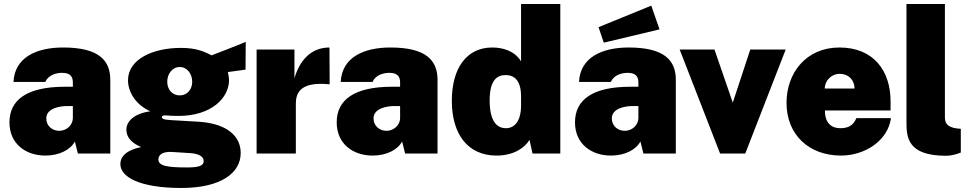

<svg xmlns="http://www.w3.org/2000/svg" viewBox="-20 -763 4814 954"><path d="M206 10C276 10 331 -20 352 -60L367 0H528V-366C528 -461 474 -527 294 -527C161 -527 53 -478 47 -356H205C221 -391 258 -400 285 -401C324 -402 342 -387 342 -354V-332H302C114 -332 27 -267 27 -155C27 -48 108 10 206 10ZM274 -113C241 -113 210 -136 210 -175C210 -226 280 -236 311 -236H342V-175C341 -142 312 -113 274 -113Z M881 171C1077 171 1176 97 1176 -3C1176 -83 1113 -148 970 -158C926 -161 885 -163 867 -164C816 -167 784 -167 784 -181C784 -186 788 -188 798 -190C815 -188 851 -187 867 -187C1031 -187 1118 -277 1118 -365C1118 -371 1116 -390 1112 -405L1200 -417L1201 -555C1144 -531 1070 -503 1031 -488C993 -508 953 -525 879 -525C738 -525 616 -468 616 -364C616 -309 652 -243 727 -210C646 -199 608 -160 608 -119C608 -62 666 -40 681 -32C673 -30 578 -15 578 52C578 118 677 171 881 171ZM873 -289C836 -289 811 -318 811 -357C811 -396 836 -430 873 -430C910 -430 935 -396 935 -357C935 -318 910 -289 873 -289ZM911 69C812 69 767 62 767 29C767 12 780 -11 834 -8L928 -2C968 1 992 15 992 37C992 56 979 69 911 69Z M1255 0H1450V-248C1450 -302 1473 -359 1618 -344L1617 -527C1521 -527 1467 -457 1443 -374V-517H1255Z M1832 10C1902 10 1957 -20 1978 -60L1993 0H2154V-366C2154 -461 2100 -527 1920 -527C1787 -527 1679 -478 1673 -356H1831C1847 -391 1884 -400 1911 -401C1950 -402 1968 -387 1968 -354V-332H1928C1740 -332 1653 -267 1653 -155C1653 -48 1734 10 1832 10ZM1900 -113C1867 -113 1836 -136 1836 -175C1836 -226 1906 -236 1937 -236H1968V-175C1967 -142 1938 -113 1900 -113Z M2447 10C2531 10 2586 -27 2611 -68L2626 0H2764V-743H2569V-458C2537 -511 2477 -527 2426 -527C2299 -527 2225 -425 2225 -262C2225 -97 2304 10 2447 10ZM2494 -126C2449 -126 2413 -160 2413 -264C2413 -368 2452 -390 2492 -390C2535 -390 2569 -364 2569 -284V-239C2569 -162 2537 -126 2494 -126Z M3216 -735 2954 -628 2980 -551 3257 -617ZM3016 10C3086 10 3141 -20 3162 -60L3177 0H3338V-366C3338 -461 3284 -527 3104 -527C2971 -527 2863 -478 2857 -356H3015C3031 -391 3068 -400 3095 -401C3134 -402 3152 -387 3152 -354V-332H3112C2924 -332 2837 -267 2837 -155C2837 -48 2918 10 3016 10ZM3084 -113C3051 -113 3020 -136 3020 -175C3020 -226 3090 -236 3121 -236H3152V-175C3151 -142 3122 -113 3084 -113Z M3884 -517H3708L3621 -253L3530 -517H3357L3558 0H3683Z M4079 -214H4405V-259C4405 -412 4320 -527 4151 -527C3985 -527 3888 -400 3888 -252C3888 -95 3998 10 4159 10C4274 10 4391 -61 4407 -176H4235C4219 -136 4190 -126 4154 -126C4112 -126 4078 -152 4079 -214ZM4078 -323C4078 -362 4111 -396 4151 -396C4200 -396 4226 -362 4226 -323Z M4681 11C4706 11 4731 4 4754 -5V-123L4733 -125C4681 -132 4675 -157 4675 -182V-743H4484V-156C4484 -80 4490 11 4681 11Z"/></svg>

Font: United Sans Black
Style: Regular
Weight: 900
Designer: Pablo Impallari, Rodrigo Fuenzalida (Modified by Dan O. Williams)
Version: Version 1.000;PS 001.000;hotconv 1.0.88;makeotf.lib2.5.64775